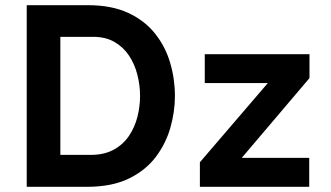

<svg xmlns="http://www.w3.org/2000/svg" viewBox="-20 -720 1276 740"><path d="M83 0V-700H319Q410.2 -700 474.1 -670.3Q538 -640.6 577.8 -590.4Q617.6 -540.1 635.9 -477.7Q654.2 -415.3 654.2 -350Q654.2 -290.1 636.9 -228.6Q619.5 -167.1 580.5 -115.2Q541.4 -63.3 476.2 -31.6Q411.1 0 315 0ZM212.6 -123H328.4Q381.9 -123 418.4 -143.2Q455 -163.3 477.4 -196.7Q499.7 -230.1 509.8 -270.2Q519.8 -310.3 519.8 -350Q519.8 -392 509.3 -432.6Q498.9 -473.2 477 -506Q455.1 -538.8 421 -558.4Q386.9 -578 339.4 -578H212.6ZM750.4 0V-94.6L1012.2 -399.8H769.2V-511H1172.8V-419L911.8 -111.6H1171.8V0Z"/></svg>

Font: Overpass
Style: Regular
Weight: 400
Designer: Delve Withrington, Dave Bailey, Thomas Jockin
Foundry: Delve Fonts LLC
Version: Version 4.000